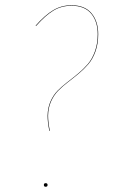

<svg xmlns="http://www.w3.org/2000/svg" viewBox="-20 -710 488 735"><path d="M253.9 -689.9Q304.7 -689.9 330.3 -659.2Q356 -628.4 356 -579.1Q356 -542.5 345.5 -513.2Q335 -483.9 318.1 -464.4Q301.3 -444.8 281 -428Q260.7 -411.1 240.2 -395.5Q219.7 -379.9 202.9 -362.8Q186 -345.7 175.3 -321.5Q164.6 -297.4 164.1 -267.1Q164.1 -242.2 170.9 -209H168.9Q162.1 -242.2 162.1 -267.1Q162.6 -297.4 173.3 -321.8Q184.1 -346.2 200.9 -363.3Q217.8 -380.4 238.3 -396Q258.8 -411.6 279.1 -428.5Q299.3 -445.3 316.2 -464.8Q333 -484.4 343.5 -513.7Q354 -543 354 -579.1Q354 -627.9 328.9 -658Q303.7 -688 253.9 -688Q215.3 -688 184.8 -669.7Q154.3 -651.4 118.2 -610.8L116.2 -611.8Q152.3 -652.3 183.8 -671.1Q215.3 -689.9 253.9 -689.9ZM154.8 4.9Q147.9 4.9 147.9 -2Q147.9 -8.8 154.8 -8.8Q162.1 -8.8 162.1 -2Q162.1 4.9 154.8 4.9Z"/></svg>

Font: Fira Sans Compressed Two
Style: Italic
Weight: 100
Width: 3
Italic angle: -8°
Designer: Carrois Corporate & Edenspiekermann AG
Foundry: Carrois Corporate GbR & Edenspiekermann AG
Version: Version 4.203;PS 004.203;hotconv 1.0.88;makeotf.lib2.5.64775